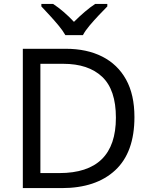

<svg xmlns="http://www.w3.org/2000/svg" viewBox="-20 -964 770 984"><path d="M669 -364Q669 -183 570.5 -91.5Q472 0 296 0H97V-714H317Q425 -714 504 -674Q583 -634 626 -556.5Q669 -479 669 -364ZM574 -361Q574 -504 503.5 -570.5Q433 -637 304 -637H187V-77H284Q574 -77 574 -361ZM315 -784Q302 -807 280 -833.5Q258 -860 234 -886Q210 -912 192 -931V-944H252Q278 -927 306 -903Q334 -879 359 -852Q386 -879 414 -903Q442 -927 468 -944H530V-931Q511 -912 486.5 -886Q462 -860 439.5 -833.5Q417 -807 405 -784Z"/></svg>

Font: Noto Sans Lydian
Style: Regular
Weight: 400
Designer: Monotype Design Team
Foundry: Monotype Imaging Inc.
Version: Version 2.002; ttfautohint (v1.8.4.7-5d5b)